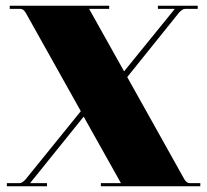

<svg xmlns="http://www.w3.org/2000/svg" viewBox="-20 -650 723 670"><path d="M4 0V-11H48Q58 -11 70 -25L262 -262L70 -605Q62 -619 51 -619H14V-630H361V-619H291L413 -401L590 -619H531V-630H670V-619H626Q616 -619 604 -605L424 -381L623 -25Q631 -11 642 -11H679V0H332V-11H402L272 -243L85 -11H144V0Z"/></svg>

Font: Arapey Black-Display
Style: Regular
Weight: 900
Designer: Eduardo Rodriguez Tunni
Foundry: Eduardo Rodriguez Tunni
Version: Version 4.000